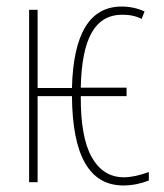

<svg xmlns="http://www.w3.org/2000/svg" viewBox="-20 -557 502 587"><path d="M200 -263H95V0H69V-527H95V-288H200Q206 -537 352 -537Q389 -537 422 -522L413 -499Q389 -512 354 -512Q291 -512 260 -456.5Q229 -401 227 -289H367V-263H227Q226 -138 260.5 -76.5Q295 -15 359 -15Q391 -15 435 -31V-5Q396 10 357 10Q202 10 200 -263Z"/></svg>

Font: Noto Sans Display Thin Cond
Style: Regular
Weight: 250
Width: 3
Designer: Monotype Design team
Foundry: Monotype Imaging Inc.
Version: Version 1.000